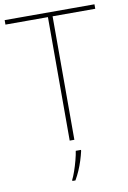

<svg xmlns="http://www.w3.org/2000/svg" viewBox="-101 -774 706 1055"><g transform="rotate(-10 252.5 -246.5)"><path d="M265 0H239V-689H2V-714H503V-689H265ZM291 67Q285 93 276.5 119.5Q268 146 257 171.5Q246 197 232 221H215V215Q223 200 233 171.5Q243 143 251 112.5Q259 82 262 61H291Z"/></g></svg>

Font: Noto Sans Khmer Thin
Style: Regular
Weight: 250
Version: Version 2.003